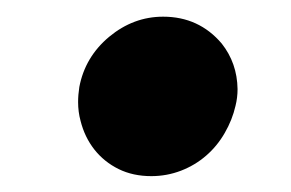

<svg xmlns="http://www.w3.org/2000/svg" viewBox="-20 -334 358 236"><path d="M166 -117.5Q143.5 -117.5 125.8 -126.2Q108 -135 96 -150.2Q84 -165.5 79 -185.5Q76 -196.5 76 -208.5Q76 -217.5 77.5 -227Q84.5 -264 114.2 -288.8Q144 -313.5 180.5 -313.5Q224.5 -313.5 252.5 -280.5Q271.5 -256.5 272 -224.5Q272 -214 269.5 -204Q265.5 -186.5 256.2 -170.5Q247 -154.5 233.5 -142.8Q220 -131 202.5 -124.2Q185 -117.5 166 -117.5Z"/></svg>

Font: Lucymar Sans ExtraBold
Style: Italic
Weight: 800
Italic angle: -10°
Foundry: The League of Moveable Type (original font) / Main changes by Cristiano Sobral with portions from Mirco Monsees
Version: Version 2.00;August 30, 2020;FontCreator 13.0.0.2681 64-bit